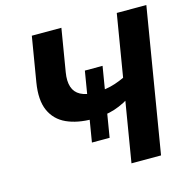

<svg xmlns="http://www.w3.org/2000/svg" viewBox="-107 -832 926 937"><g transform="rotate(-15 356.5 -364.0)"><path d="M317.9 -257.8Q240.2 -257.8 185.5 -282.7Q130.9 -307.6 106.9 -361.3Q83 -415 97.2 -501.5L134.8 -727.5H284.2L248.5 -512.2Q241.2 -468.3 251 -438.7Q260.7 -409.2 288.6 -394.3Q316.4 -379.4 363.8 -379.4Q418 -379.4 465.3 -395.3Q512.7 -411.1 548.8 -434.1L531.2 -326.2Q479.5 -290 429.2 -273.9Q378.9 -257.8 317.9 -257.8ZM443.4 0 564 -727.5H713.4L592.8 0ZM283.2 -147.9 340.8 -496.1H430.2L372.6 -147.9Z"/></g></svg>

Font: Inter 20pt
Style: Bold Italic
Weight: 700
Italic angle: -9.3988°
Version: Version 4.001;git-66647c0bb